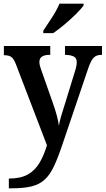

<svg xmlns="http://www.w3.org/2000/svg" viewBox="-20 -786 574 1043"><path d="M28 184Q92 184 131.5 161.5Q171 139 195 98Q219 57 235 3L66 -438Q55 -467 41.5 -476.5Q28 -486 5 -486H1V-536H253V-488H250Q194 -488 194 -450Q194 -440 197 -428Q200 -416 205 -403L266 -230Q294 -151 300 -103Q304 -128 312 -155Q320 -182 327 -203L387 -398Q391 -409 394 -423.5Q397 -438 397 -448Q397 -470 381.5 -478.5Q366 -487 336 -488H333V-536H534V-488H531Q504 -488 489 -473Q474 -458 459 -414L319 -1Q295 71 273 117.5Q251 164 222.5 190Q194 216 151.5 226.5Q109 237 42 237H28ZM215 -619Q236 -650 262.5 -691Q289 -732 303 -766H434V-756Q422 -739 393.5 -710.5Q365 -682 331 -653.5Q297 -625 269 -606H215Z"/></svg>

Font: Noto Serif Tamil SemiCondensed SemiBold
Style: Regular
Weight: 600
Width: 4
Designer: Indian Type Foundry, Tom Grace, and the Monotype Design Team
Foundry: Monotype Imaging Inc.
Version: Version 2.004; ttfautohint (v1.8.4.7-5d5b)